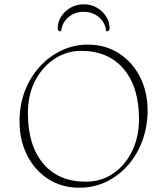

<svg xmlns="http://www.w3.org/2000/svg" viewBox="-20 -863 779 895"><path d="M350 12Q267 12 204 -29Q141 -70 106 -140Q71 -210 71 -297Q71 -374 96 -439Q121 -504 165.5 -552.5Q210 -601 267.5 -628Q325 -655 389 -655Q472 -655 535 -614Q598 -573 633 -503.5Q668 -434 668 -348Q668 -275 644.5 -209.5Q621 -144 578 -94.5Q535 -45 477 -16.5Q419 12 350 12ZM380 -16Q452 -16 508 -54.5Q564 -93 596 -159Q628 -225 628 -308Q628 -457 556.5 -541.5Q485 -626 357 -626Q292 -626 235.5 -589.5Q179 -553 144.5 -488Q110 -423 110 -335Q110 -185 181.5 -100.5Q253 -16 380 -16ZM370 -843Q337 -843 309.5 -827.5Q282 -812 265.5 -786.5Q249 -761 249 -730Q249 -717 265 -717Q269 -757 298.5 -782.5Q328 -808 370 -808Q412 -808 441.5 -782.5Q471 -757 475 -717Q491 -717 491 -730Q491 -761 474.5 -786.5Q458 -812 431 -827.5Q404 -843 370 -843Z"/></svg>

Font: Petrona Thin
Style: Regular
Weight: 100
Designer: Ringo R. Seeber
Foundry: Ringo R. Seeber
Version: Version 2.001; ttfautohint (v1.8.3)